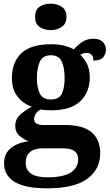

<svg xmlns="http://www.w3.org/2000/svg" viewBox="-20 -790 600 1046"><path d="M236 236Q118 236 60 201Q2 166 2 99Q2 47 40 16.5Q78 -14 136 -20Q110 -30 86.5 -50Q63 -70 63 -106Q63 -139 87 -162.5Q111 -186 153 -209Q106 -225 75.5 -264Q45 -303 45 -364Q45 -452 97 -500.5Q149 -549 259 -549Q298 -549 328.5 -541.5Q359 -534 382 -521Q402 -543 427.5 -561Q453 -579 490 -579Q523 -579 540 -561.5Q557 -544 557 -520Q557 -496 542 -478Q527 -460 489 -460Q489 -480 479 -491Q469 -502 455 -502Q443 -502 434 -499Q425 -496 417 -492Q439 -471 454 -441.5Q469 -412 469 -368Q469 -289 418 -239Q367 -189 259 -189Q248 -189 230 -190Q212 -191 204 -194Q189 -188 177.5 -173.5Q166 -159 166 -141Q166 -109 217 -109H334Q434 -109 480 -68.5Q526 -28 526 44Q526 133 455 184.5Q384 236 236 236ZM257 -248Q302 -248 317 -279.5Q332 -311 332 -365Q332 -420 316.5 -454.5Q301 -489 257 -489Q213 -489 197 -454Q181 -419 181 -364Q181 -312 197 -280Q213 -248 257 -248ZM238 176Q326 176 366 149.5Q406 123 406 78Q406 18 325 18H209Q189 18 168.5 24.5Q148 31 134 48.5Q120 66 120 97Q120 176 238 176ZM256 -626Q220 -626 195.5 -643.5Q171 -661 171 -698Q171 -736 195.5 -753Q220 -770 256 -770Q291 -770 316.5 -753Q342 -736 342 -698Q342 -661 316.5 -643.5Q291 -626 256 -626Z"/></svg>

Font: Noto Serif
Style: Bold
Weight: 700
Designer: Monotype Design Team
Foundry: Monotype Imaging Inc.
Version: Version 2.014